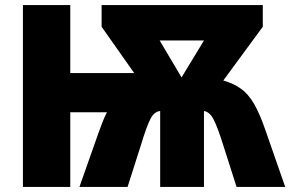

<svg xmlns="http://www.w3.org/2000/svg" viewBox="-20 -734 1140 754"><path d="M1012 -714V-629L857 -418Q898 -406 926.5 -385.5Q955 -365 977.5 -326.5Q1000 -288 1023 -221L1100 0H909L856 -166Q834 -236 818.5 -265.5Q803 -295 781 -298V0H609V-298Q586 -296 571 -267.5Q556 -239 534 -166L481 0H292L366 -210Q374 -232 382 -253Q390 -274 400 -293H256V0H70V-714H256V-447H507L379 -629V-714ZM781 -575H607L693 -430Z"/></svg>

Font: Noto Sans SemiCondensed Black
Style: Regular
Weight: 900
Width: 4
Designer: Monotype Design Team
Foundry: Monotype Imaging Inc.
Version: Version 2.013; ttfautohint (v1.8.4.7-5d5b)